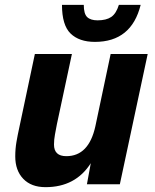

<svg xmlns="http://www.w3.org/2000/svg" viewBox="-20 -761 640 793"><path d="M168 12Q109 12 76 -22.5Q43 -57 43 -115Q43 -146 48 -175Q53 -204 59 -231L124 -538H277L215 -248Q211 -227 207 -205.5Q203 -184 203 -164Q203 -116 254 -116Q347 -116 374 -240L437 -538H590L475 0H339L355 -87Q292 12 168 12ZM372 -588Q307 -588 271.5 -622.5Q236 -657 236 -741H326Q326 -704 340 -690.5Q354 -677 383 -677Q419 -677 439.5 -691Q460 -705 471 -741H561Q523 -588 372 -588Z"/></svg>

Font: Geist Mono ExtraBold
Style: Italic
Weight: 800
Italic angle: -12°
Monospace: yes
Designer: Basement.studio, Andrés Briganti, Mateo Zaragoza
Foundry: Basement.studio, Vercel, Andrés Briganti, Guido Ferreyra, Mateo Zaragoza
Version: Version 1.500; ttfautohint (v1.8.4.7-5d5b)